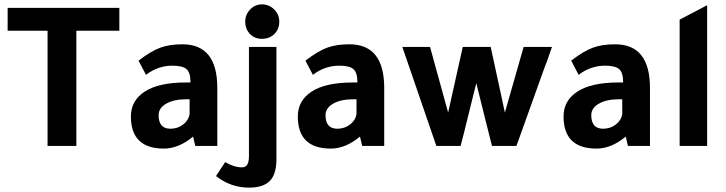

<svg xmlns="http://www.w3.org/2000/svg" viewBox="-20 -669 3329 880"><path d="M198 -528H15V-633H527V-528H330V0H198Z M976 0H875L865 -43Q799 12 731 12Q580 12 580 -135Q580 -208 643 -249Q707 -291 832 -291H853V-293Q853 -336 835 -352Q817 -368 770 -368Q704 -368 649 -326Q631 -359 615 -391Q672 -435 714.5 -450.5Q757 -466 816 -466Q976 -466 976 -266ZM849 -214H834Q777 -214 742 -194Q707 -174 707 -141Q707 -79 761 -79Q794 -79 819 -98Q844 -117 849 -146Z M1247 -454V60Q1247 129 1217 160Q1187 191 1121 191Q1038 191 970 138L1012 74Q1053 98 1089 98H1090Q1121 98 1121 48V-454ZM1104 -570Q1104 -602 1126.5 -625.5Q1149 -649 1180 -649Q1213 -649 1236.5 -626Q1260 -603 1260 -570Q1260 -535 1237.5 -513Q1215 -491 1180 -491Q1147 -491 1125.5 -513.5Q1104 -536 1104 -570Z M1741 0H1640L1630 -43Q1564 12 1496 12Q1345 12 1345 -135Q1345 -208 1408 -249Q1472 -291 1597 -291H1618V-293Q1618 -336 1600 -352Q1582 -368 1535 -368Q1469 -368 1414 -326Q1396 -359 1380 -391Q1437 -435 1479.5 -450.5Q1522 -466 1581 -466Q1741 -466 1741 -266ZM1614 -214H1599Q1542 -214 1507 -194Q1472 -174 1472 -141Q1472 -79 1526 -79Q1559 -79 1584 -98Q1609 -117 1614 -146Z M2091 0H1980L1824 -454H1951L2034 -153L2101 -454H2229Q2244 -382 2279 -223L2294 -153L2380 -454H2510L2488 -391L2476 -360Q2390 -118 2347 0H2235Q2223 -46 2205 -119Q2177 -233 2163 -288Q2151 -242 2130 -155Q2104 -48 2091 0Z M2959 0H2858L2848 -43Q2782 12 2714 12Q2563 12 2563 -135Q2563 -208 2626 -249Q2690 -291 2815 -291H2836V-293Q2836 -336 2818 -352Q2800 -368 2753 -368Q2687 -368 2632 -326Q2614 -359 2598 -391Q2655 -435 2697.5 -450.5Q2740 -466 2799 -466Q2959 -466 2959 -266ZM2832 -214H2817Q2760 -214 2725 -194Q2690 -174 2690 -141Q2690 -79 2744 -79Q2777 -79 2802 -98Q2827 -117 2832 -146Z M3221 -645V0H3095V-579Z"/></svg>

Font: Tajawal
Style: Bold
Weight: 700
Designer: Boutros Fonts
Foundry: Created by Boutros International 2017
Version: Version 1.700